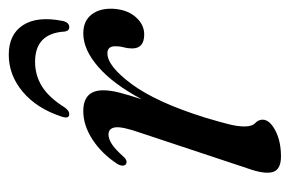

<svg xmlns="http://www.w3.org/2000/svg" viewBox="-132 -520 661 438"><g transform="rotate(-90 199.0 -301.5)"><path d="M46 -344Q40.5 -345 39.8 -351.2Q39 -357.5 44 -365.5Q67 -400.5 99.2 -421.5Q131.5 -442.5 164 -442.5Q211.5 -442.5 211.5 -397Q211.5 -380.5 206.2 -360Q201 -339.5 191 -309Q225.5 -374 264.8 -408.2Q304 -442.5 341.5 -442.5Q369.5 -442.5 384.2 -423.8Q399 -405 397.5 -374Q395.5 -342 378.5 -322.8Q361.5 -303.5 339 -303.5Q307 -303.5 307 -331Q307 -341 309.5 -350Q312 -359 312 -369.5Q312 -387.5 296 -387.5Q266.5 -387.5 225.2 -331.5Q184 -275.5 149.5 -165.5Q139 -130.5 134 -110.2Q129 -90 129 -75Q129 -57.5 136.8 -50.2Q144.5 -43 144.5 -33.5Q144.5 -17.5 120 -4.5Q95.5 8.5 60.5 8.5Q30.5 8.5 25 -10.5Q19.5 -29.5 34 -69.5L114.5 -312Q129 -353.5 127 -369.2Q125 -385 110.5 -385Q101 -385 89 -377.5Q77 -370 58 -348.5Q51 -342.5 46 -344ZM276.5 -552.5Q246 -552.5 220.5 -536.8Q195 -521 172.5 -485Q165 -474.5 157.5 -474.5Q145.5 -474.5 151.5 -492Q170 -548.5 208 -580.5Q246 -612.5 292.5 -612.5Q339 -612.5 360 -580.2Q381 -548 370 -491Q367 -474.5 355.5 -474.5Q347 -474.5 345.5 -485Q341.5 -552.5 276.5 -552.5Z"/></g></svg>

Font: Fraunces 144pt S050
Style: Italic
Weight: 400
Italic angle: -16°
Version: Version 1.000; ttfautohint (v1.8.3)